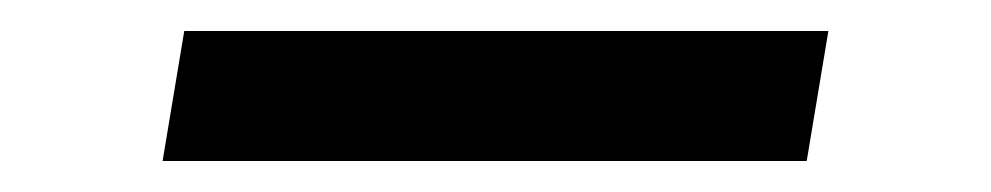

<svg xmlns="http://www.w3.org/2000/svg" viewBox="-20 -402 640 124"><path d="M85 -298 99 -382H515L501 -298Z"/></svg>

Font: Iosevka Curly Slab MdExObl
Style: Regular
Weight: 500
Width: 7
Italic angle: -9°
Monospace: yes
Designer: Belleve Invis
Foundry: Belleve Invis
Version: Version 11.1.0; ttfautohint (v1.8.3)